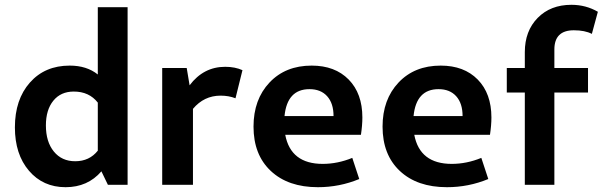

<svg xmlns="http://www.w3.org/2000/svg" viewBox="-20 -769 2508 799"><path d="M253 10Q159 10 100.5 -58.5Q42 -127 42 -239Q42 -355 104.5 -425.5Q167 -496 270 -496Q341 -496 387 -459V-739H511V0H429L402 -56Q345 10 253 10ZM171 -247Q171 -179 204 -138.5Q237 -98 293 -98Q352 -98 387 -142V-342Q351 -388 287 -388Q233 -388 202 -350Q171 -312 171 -247Z M655 0V-486H757L769 -414Q827 -491 917 -491Q958 -491 989 -477L960 -360Q932 -371 898 -371Q829 -371 783 -316V0Z M1303 10Q1179 10 1107 -57.5Q1035 -125 1035 -242Q1035 -355 1101.5 -425.5Q1168 -496 1277 -496Q1374 -496 1431 -438Q1488 -380 1488 -280Q1488 -248 1482 -208H1167Q1190 -87 1323 -87Q1385 -87 1446 -112L1475 -24Q1393 10 1303 10ZM1268 -398Q1175 -398 1164 -286H1368Q1368 -339 1341.5 -368.5Q1315 -398 1268 -398Z M1840 10Q1716 10 1644 -57.5Q1572 -125 1572 -242Q1572 -355 1638.5 -425.5Q1705 -496 1814 -496Q1911 -496 1968 -438Q2025 -380 2025 -280Q2025 -248 2019 -208H1704Q1727 -87 1860 -87Q1922 -87 1983 -112L2012 -24Q1930 10 1840 10ZM1805 -398Q1712 -398 1701 -286H1905Q1905 -339 1878.5 -368.5Q1852 -398 1805 -398Z M2164 0V-384H2089V-486H2164V-552Q2164 -640 2217.5 -694.5Q2271 -749 2358 -749Q2418 -749 2468 -720L2443 -628Q2414 -643 2368 -643Q2287 -643 2287 -563V-486H2427V-384H2287V0Z"/></svg>

Font: Cantarell
Style: Bold
Weight: 700
Designer: Dave Crossland, Nikolaus Waxweiler, Florian Fecher, Jacques Le Bailly, Eben Sorkin, Alexei Vanyashin, Alexios Zavras, Em
Version: Version 0.303